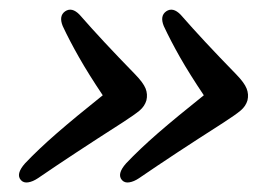

<svg xmlns="http://www.w3.org/2000/svg" viewBox="-20 -420 552 398"><path d="M493 -212Q489.5 -200 479.2 -191.2Q469 -182.5 443.5 -166Q388 -130.5 346.2 -103Q304.5 -75.5 268 -50.5Q257.5 -43.5 248 -42Q238.5 -40.5 233 -46.5Q221.5 -59 241.5 -81.5Q269 -110.5 307.2 -143.8Q345.5 -177 402.5 -222.5Q373 -266.5 353.2 -301.2Q333.5 -336 319.5 -366Q311 -387 324.5 -396.5Q338.5 -406 354.5 -389.5Q379 -361.5 406 -332.5Q433 -303.5 470 -265.5Q486.5 -248.5 491.2 -236.5Q496 -224.5 493 -212ZM283.5 -212Q280 -200 269.8 -191.2Q259.5 -182.5 234 -166Q178.5 -130.5 136.8 -103Q95 -75.5 58.5 -50.5Q48 -43.5 38.5 -42Q29 -40.5 23.5 -46.5Q12 -59 32 -81.5Q59.5 -110.5 97.8 -143.8Q136 -177 193 -222.5Q163.5 -266.5 143.8 -301.2Q124 -336 110 -366Q101.5 -387 115 -396.5Q129 -406 145 -389.5Q169.5 -361.5 196.5 -332.5Q223.5 -303.5 260.5 -265.5Q277 -248.5 281.8 -236.5Q286.5 -224.5 283.5 -212Z"/></svg>

Font: Fraunces 72pt S100
Style: Italic
Weight: 400
Italic angle: -16°
Version: Version 1.000; ttfautohint (v1.8.3)